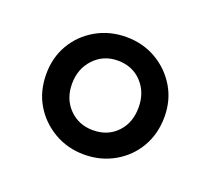

<svg xmlns="http://www.w3.org/2000/svg" viewBox="-66 -795 512 467"><g transform="rotate(20 190.0 -562.0)"><path d="M190 -410Q147 -410 112 -430.5Q77 -451 57 -485Q37 -519 37 -563Q37 -606 57 -640Q77 -674 112 -694Q147 -714 190 -714Q233 -714 267.5 -694Q302 -674 322.5 -640Q343 -606 343 -563Q343 -519 323 -484.5Q303 -450 268 -430Q233 -410 190 -410ZM190 -473Q228 -473 252 -498Q276 -523 276 -563Q276 -602 252 -627.5Q228 -653 190 -653Q153 -653 128.5 -627Q104 -601 104 -562Q104 -523 128.5 -498Q153 -473 190 -473Z"/></g></svg>

Font: Nunito Sans 7pt Medium
Style: Regular
Weight: 500
Designer: Vernon Adams
Foundry: Vernon Adams
Version: Version 3.101;gftools[0.9.27]